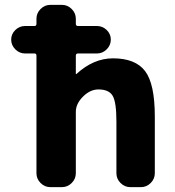

<svg xmlns="http://www.w3.org/2000/svg" viewBox="-20 -770 718 790"><path d="M83 -550Q60 -550 43 -567Q26 -584 26 -607Q26 -630 43 -646.5Q60 -663 83 -663H122Q130 -663 130 -672V-693Q130 -716 147 -733Q164 -750 187 -750H235Q258 -750 275 -733Q292 -716 292 -693V-672Q292 -663 301 -663H379Q402 -663 419 -646.5Q436 -630 436 -607Q436 -584 419 -567Q402 -550 379 -550H301Q292 -550 292 -541V-466Q292 -465 293 -465Q294 -465 295 -466Q365 -530 445 -530Q537 -530 577 -477.5Q617 -425 617 -290V-57Q617 -34 600 -17Q583 0 560 0H516Q493 0 476 -17Q459 -34 459 -57V-270Q459 -350 443.5 -376Q428 -402 385 -402Q351 -402 321.5 -372.5Q292 -343 292 -310V-57Q292 -34 275 -17Q258 0 235 0H187Q164 0 147 -17Q130 -34 130 -57V-541Q130 -550 122 -550Z"/></svg>

Font: Rounded Mplus 1c ExtraBold
Style: Regular
Weight: 800
Version: Version 1.059.20150529